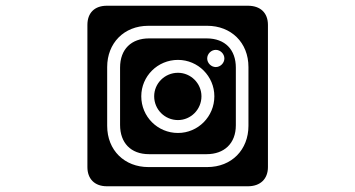

<svg xmlns="http://www.w3.org/2000/svg" viewBox="-20 -724 1240 670"><path d="M703 -634C786 -634 847 -576 847 -490V-285C847 -202 789 -141 703 -141H498C415 -141 354 -199 354 -285V-490C354 -573 412 -634 498 -634ZM601 -515C671 -515 728 -458 728 -388C728 -317 671 -260 601 -260C530 -260 473 -317 473 -388C473 -458 530 -515 601 -515ZM733 -550C749 -550 763 -536 763 -520C763 -504 749 -490 733 -490C717 -490 703 -504 703 -520C703 -536 717 -550 733 -550ZM915 -637C915 -679 889 -704 845 -704H353C310 -704 285 -679 285 -637V-141C285 -100 310 -74 353 -74H845C889 -74 915 -100 915 -141ZM500 -590C439 -590 399 -553 399 -488V-288C399 -226 436 -186 500 -186H701C762 -186 803 -223 803 -287V-488C803 -550 766 -590 701 -590ZM601 -470C555 -470 518 -433 518 -388C518 -342 555 -305 601 -305C646 -305 683 -342 683 -388C683 -433 646 -470 601 -470Z"/></svg>

Font: CryptoKit_GRILLE 1.4
Style: Regular
Weight: 400
Monospace: yes
Designer: Oceane Juvin
Foundry: http://www.head-geneve.ch
Version: Version 1.004